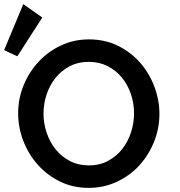

<svg xmlns="http://www.w3.org/2000/svg" viewBox="-21 -905 872 931"><path d="M409 6Q332 6 269.5 -25Q207 -56 162 -106.5Q117 -157 92 -222Q67 -287 67 -356Q67 -427 93.5 -491.5Q120 -556 166 -605.5Q212 -655 274.5 -684.5Q337 -714 411 -714Q488 -714 551 -683Q614 -652 658.5 -601Q703 -550 727.5 -485Q752 -420 752 -353Q752 -282 726 -217.5Q700 -153 655 -103.5Q610 -54 546.5 -24Q483 6 409 6ZM184 -820 63 -632 -1 -662 92 -885ZM190 -354Q190 -306 205.5 -260.5Q221 -215 249.5 -180Q278 -145 318.5 -124Q359 -103 410 -103Q463 -103 504 -125.5Q545 -148 572.5 -183.5Q600 -219 614.5 -264Q629 -309 629 -356Q629 -404 613.5 -449.5Q598 -495 569.5 -529.5Q541 -564 500.5 -584.5Q460 -605 410 -605Q357 -605 316.5 -583.5Q276 -562 248 -527Q220 -492 205 -447Q190 -402 190 -354Z"/></svg>

Font: Rising Sun SemiBold
Style: Regular
Weight: 600
Designer: Matt McInerney, Pablo Impallari, Rodrigo Fuenzalida (Raleway font), Stephen Hutchings (Greek), Cristiano Sobral (main ch
Foundry: The Rising Sun Project Authors
Version: Version 4.327; ttfautohint (v1.8.4.7-5d5b-dirty)